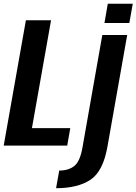

<svg xmlns="http://www.w3.org/2000/svg" viewBox="-41 -784 735 1034"><path d="M-21 0 98.5 -675H234L131 -94H337.5L321 0ZM261 229.5 278 134.5Q328 134.5 359 110Q390 85.5 403 11L510 -595.5H644L538 4Q514.5 139 446 184.2Q377.5 229.5 261 229.5ZM539.5 -764H674L655.5 -660H521.5Z"/></svg>

Font: Anybody SemiBold
Style: Italic
Weight: 600
Italic angle: -10°
Designer: Tyler Finck
Foundry: Etcetera Type Company
Version: Version 1.010; ttfautohint (v1.8.3) -l 8 -r 50 -G 200 -x 14 